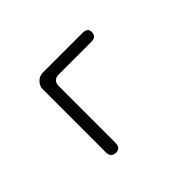

<svg xmlns="http://www.w3.org/2000/svg" viewBox="-136 -979 1271 1271"><g transform="rotate(-45 500.0 -343.0)"><path d="M282.2 -623V-36.1Q282.2 9.8 317.4 14.6Q321.3 15.6 330.1 15.6Q348.6 15.6 360.4 3.9Q372.1 -7.8 372.1 -36.1V-564.5Q372.1 -590.8 386.2 -605Q400.4 -619.1 427.7 -619.1H731.4Q772.5 -619.1 778.3 -649.4Q780.3 -656.2 780.3 -663.1Q780.3 -680.7 770.5 -690.4Q758.8 -702.1 731.4 -702.1H361.3Q329.1 -702.1 305.7 -678.7Q282.2 -655.3 282.2 -623Z"/></g></svg>

Font: FakePearl
Style: Light
Weight: 350
Version: Version 1.2